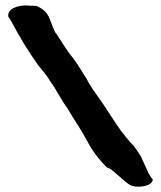

<svg xmlns="http://www.w3.org/2000/svg" viewBox="-20 -679 594 708"><path d="M10 -619C13 -615 19 -605 20 -603C51 -545 82 -493 121 -438L136 -420C146 -407 155 -397 163 -383V-382L164 -381C186 -352 204 -313 229 -279C252 -240 281 -198 302 -158C321 -122 346 -89 376 -60L378 -61C396 -52 411 -35 430 -20C438 -14 449 0 469 7C496 13 528 7 539 -6L544 -16C525 -39 522 -56 505 -90C497 -110 484 -125 474 -140V-141H473C458 -156 439 -180 424 -199V-200C404 -227 383 -262 358 -299C337 -329 314 -359 300 -387V-388L299 -389C284 -411 268 -441 249 -465C226 -493 210 -521 187 -556H186C179 -566 169 -596 161 -615C149 -639 135 -647 116 -657H111C104 -658 100 -658 90 -658C57 -662 16 -652 11 -628Z"/></svg>

Font: Vapor
Style: ExBd
Weight: 800
Foundry: Cannot Into Space Fonts
Version: Version 0.179